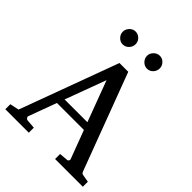

<svg xmlns="http://www.w3.org/2000/svg" viewBox="-245 -1027 1163 1163"><g transform="rotate(45 337.0 -445.5)"><path d="M668.9 0H431.2V-43L488.8 -47.9Q493.7 -47.9 497.1 -54.7Q500.5 -61.5 499 -64.9L430.2 -248H199.2L132.8 -67.9Q130.9 -62 136.5 -54.9Q142.1 -47.9 147 -47.9L206.1 -43V0H4.9V-43L63 -55.2L295.9 -687H371.1L603 -69.8Q606.9 -59.6 609.9 -56.2Q612.8 -52.7 624 -50.8L668.9 -43ZM412.1 -295.9 314 -558.1 216.8 -295.9ZM491.7 -836.4Q491.7 -814 476.1 -797.1Q460.4 -780.3 438 -780.3Q415.5 -780.3 399.2 -797.1Q382.8 -814 382.8 -836.4Q382.8 -857.4 399.4 -874.3Q416 -891.1 438 -891.1Q460.4 -891.1 476.1 -874.5Q491.7 -857.9 491.7 -836.4ZM284.7 -836.4Q284.7 -814 268.6 -797.1Q252.4 -780.3 230 -780.3Q208 -780.3 191.9 -796.9Q175.8 -813.5 175.8 -835.4Q175.8 -856.9 191.9 -874Q208 -891.1 230 -891.1Q252.4 -891.1 268.6 -875Q284.7 -858.9 284.7 -836.4Z"/></g></svg>

Font: Charis
Style: Regular
Weight: 400
Designer: Walt Agee, Miriam Martin, Annie Olsen, Victor Gaultney, Lorna Priest, Alan Ward, Bob Hallissy, Martin Hosken, Sharon Cor
Foundry: SIL Global
Version: Version 7.000